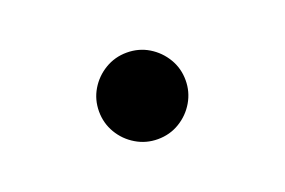

<svg xmlns="http://www.w3.org/2000/svg" viewBox="-46 -589 708 477"><g transform="rotate(-20 307.5 -350.5)"><path d="M193.3 -350.8Q193.3 -382.1 208.7 -407.9Q224.1 -433.8 250.3 -449.5Q276.4 -465.1 307.7 -465.1Q339.5 -465.1 365.4 -449.5Q391.3 -433.8 406.7 -407.9Q422.1 -382.1 422.1 -350.8Q422.1 -320 406.7 -293.8Q391.3 -267.7 365.4 -252.1Q339.5 -236.4 307.7 -236.4Q276.4 -236.4 250.3 -252.1Q224.1 -267.7 208.7 -293.8Q193.3 -320 193.3 -350.8Z"/></g></svg>

Font: FiraCode Nerd Font Mono
Style: Bold
Weight: 700
Monospace: yes
Designer: Carrois Corporate, Edenspiekermann AG, Nikita Prokopov
Foundry: Carrois Corporate, Edenspiekermann AG, Nikita Prokopov
Version: Version 6.002;Nerd Fonts 3.3.0